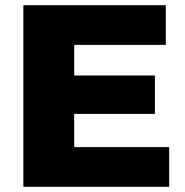

<svg xmlns="http://www.w3.org/2000/svg" viewBox="-20 -720 712 740"><path d="M70 0V-700H619V-547H266V-153H632V0ZM252 -281V-429H577V-281Z"/></svg>

Font: Montserrat Thin ExtraBold
Style: Regular
Weight: 800
Version: Version 9.000